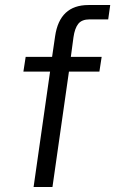

<svg xmlns="http://www.w3.org/2000/svg" viewBox="-20 -743 458 763"><path d="M113.5 0 179 -458.5H73L82 -517H187L199 -599Q217 -723 331.5 -723H418L410 -666H336.5Q305 -666 291 -648.2Q277 -630.5 272 -595L261.5 -517H384L375 -458.5H254L188.5 0Z"/></svg>

Font: Public Sans Light
Style: Italic
Weight: 300
Italic angle: -8°
Designer: The Public Sans project authors (U.S. Web Design System). Libre Franklin designed by Pablo Impallari and Rodrigo Fuenzal
Version: Version 1.007; ttfautohint (v1.8.1) -l 8 -r 50 -G 200 -x 14 